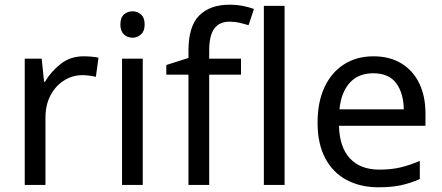

<svg xmlns="http://www.w3.org/2000/svg" viewBox="-20 -785 1877 815"><path d="M335 -546Q350 -546 367.5 -544.5Q385 -543 398 -540L387 -459Q374 -462 358.5 -464Q343 -466 329 -466Q288 -466 252 -443.5Q216 -421 194.5 -380.5Q173 -340 173 -286V0H85V-536H157L167 -438H171Q197 -482 238 -514Q279 -546 335 -546Z M543 -737Q563 -737 578.5 -723.5Q594 -710 594 -681Q594 -653 578.5 -639Q563 -625 543 -625Q521 -625 506 -639Q491 -653 491 -681Q491 -710 506 -723.5Q521 -737 543 -737ZM586 -536V0H498V-536Z M1003 -468H868V0H780V-468H686V-509L780 -539V-570Q780 -674 826 -719.5Q872 -765 954 -765Q986 -765 1012.5 -759.5Q1039 -754 1058 -747L1035 -678Q1019 -683 998 -688Q977 -693 955 -693Q911 -693 889.5 -663.5Q868 -634 868 -571V-536H1003Z M1188 0H1100V-760H1188Z M1565 -546Q1634 -546 1683.5 -516Q1733 -486 1759.5 -431.5Q1786 -377 1786 -304V-251H1419Q1421 -160 1465.5 -112.5Q1510 -65 1590 -65Q1641 -65 1680.5 -74.5Q1720 -84 1762 -102V-25Q1721 -7 1681 1.5Q1641 10 1586 10Q1510 10 1451.5 -21Q1393 -52 1360.5 -113.5Q1328 -175 1328 -264Q1328 -352 1357.5 -415Q1387 -478 1440.5 -512Q1494 -546 1565 -546ZM1564 -474Q1501 -474 1464.5 -433.5Q1428 -393 1421 -321H1694Q1693 -389 1662 -431.5Q1631 -474 1564 -474Z"/></svg>

Font: Noto Sans Samaritan
Style: Regular
Weight: 400
Designer: Monotype Design Team
Foundry: Monotype Imaging Inc.
Version: Version 2.001; ttfautohint (v1.8.4.7-5d5b)